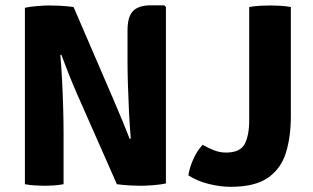

<svg xmlns="http://www.w3.org/2000/svg" viewBox="-20 -710 1206 740"><path d="M272.5 -358Q256 -396.5 241.5 -433.5Q227 -470.5 216.5 -499L212.5 -497.5Q216.5 -455 219.2 -401.2Q222 -347.5 223.5 -294Q225 -240.5 225 -199V0Q205.5 3.5 186.5 4.8Q167.5 6 152.5 6Q138 6 116.2 4.8Q94.5 3.5 76 0V-680Q94.5 -684.5 125 -686.8Q155.5 -689 170.5 -689Q186 -689 211.5 -687.8Q237 -686.5 263.5 -683L417.5 -326Q436.5 -282 452.8 -242Q469 -202 480 -174.5L484 -176Q480 -222.5 477.2 -278Q474.5 -333.5 473 -385Q471.5 -436.5 471.5 -471V-593Q471.5 -646.5 493.2 -668Q515 -689.5 561 -689.5H613L619.5 -683V-3Q600.5 1.5 569.8 3.8Q539 6 523 6Q507.5 6 482 4.8Q456.5 3.5 430.5 0ZM761 -152Q782 -139.5 804.8 -130.8Q827.5 -122 851 -122Q905.5 -122 923 -155Q940.5 -188 940.5 -247V-683Q960 -686.5 983.2 -687.8Q1006.5 -689 1021 -689Q1037 -689 1059 -687.8Q1081 -686.5 1101 -683V-262Q1101 -183.5 1082.2 -122Q1063.5 -60.5 1013.2 -25.2Q963 10 869 10Q829.5 10 785.5 -0.8Q741.5 -11.5 706 -34Q710.5 -64 724.8 -96Q739 -128 761 -152Z"/></svg>

Font: Signika SC
Style: Bold
Weight: 700
Designer: Anna Giedryś
Foundry: Anna Giedryś
Version: Version 2.000; ttfautohint (v1.8.3) -l 8 -r 50 -G 200 -x 9 -